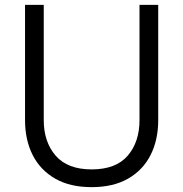

<svg xmlns="http://www.w3.org/2000/svg" viewBox="-20 -760 755 790"><path d="M357 10Q268 10 207 -25Q146 -60 114.5 -122Q83 -184 83 -266V-740H160V-266Q160 -176 209 -119.5Q258 -63 357 -63Q457 -63 505.5 -119.5Q554 -176 554 -266V-740H631V-266Q631 -184 599.5 -122Q568 -60 507 -25Q446 10 357 10Z"/></svg>

Font: Be Vietnam Pro Light
Style: Regular
Weight: 300
Designer: Lam Bao, Tony Le, Vietanh Nguyen
Foundry: Yellow Type Foundry
Version: Version 1.002; ttfautohint (v1.8.3)